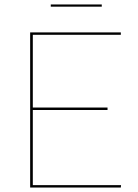

<svg xmlns="http://www.w3.org/2000/svg" viewBox="-20 -846 622 866"><path d="M116 0ZM525 -700V-689H128V-361H465V-350H128V-11H526L525 0H116V-700ZM209 -826H439V-816H209Z"/></svg>

Font: Lato Hairline
Style: Regular
Weight: 100
Designer: Lukasz Dziedzic
Foundry: tyPoland Lukasz Dziedzic
Version: Version 2.007; 2014-02-27